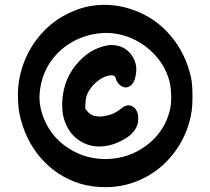

<svg xmlns="http://www.w3.org/2000/svg" viewBox="-20 -832 869 793"><path d="M309 -74Q213 -105 148.5 -179.5Q84 -254 61 -359Q54 -396 54 -438Q54 -472 59 -502Q77 -600 136 -675Q195 -750 283 -786Q343 -812 412 -812Q471 -812 527 -792Q619 -761 683 -686.5Q747 -612 769 -512Q775 -484 775 -433Q775 -398 772 -376Q759 -286 707.5 -212.5Q656 -139 579 -99Q502 -59 417 -59Q358 -59 309 -74ZM239 -237Q316 -175 416 -175Q512 -176 586 -232Q660 -288 682 -378Q687 -400 687 -430Q687 -468 680 -496Q661 -569 603 -622Q545 -675 469 -691Q444 -696 421 -696Q354 -696 292 -666Q227 -633 188.5 -576.5Q150 -520 144 -448Q144 -446 143.5 -440Q143 -434 143 -432Q143 -378 169 -325Q195 -272 239 -237ZM342 -371Q359 -351 389 -351H398Q445 -355 477 -381Q496 -397 510 -397Q521 -397 531 -390Q551 -376 551 -342Q551 -321 543 -306Q526 -272 478 -249Q434 -227 390 -227Q347 -227 311 -249.5Q275 -272 256 -311Q237 -349 237 -394V-410Q241 -510 308 -580Q362 -637 434 -646Q439 -647 454 -645Q493 -641 518 -611.5Q543 -582 543 -543Q543 -536 541 -524Q534 -477 503 -471H499Q486 -471 474 -482Q462 -493 458 -509Q455 -521 442 -521Q435 -521 431 -520Q406 -516 381 -495.5Q356 -475 343 -449Q334 -432 333 -406L332 -383Z"/></svg>

Font: Chanighter Handwriting Cyr
Style: Regular
Weight: 400
Designer: Sin Chanighter
Version: Version 001.001